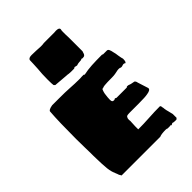

<svg xmlns="http://www.w3.org/2000/svg" viewBox="-241 -994 1116 1116"><g transform="rotate(-45 316.5 -436.5)"><path d="M93 -8Q86 -17 83 -30Q80 -35 78 -43Q69 -61 65 -93Q61 -139 61 -166Q60 -178 60 -199V-223Q60 -253 59 -270Q58 -288 58 -341Q58 -483 64 -560Q64 -572 98 -578H128H153Q210 -578 238 -576Q280 -573 323 -573Q333 -573 338 -574H353L358 -570Q391 -577 426 -579Q461 -581 511 -581Q513 -581 516 -578H548Q556 -578 560.5 -569Q565 -560 568 -543Q572 -530 574 -511Q578 -486 581 -478Q581 -450 571 -450Q570 -450 568 -453L564 -454Q559 -455 553 -453Q547 -450 540 -450Q534 -450 530 -453Q528 -454 521 -454Q512 -454 500 -451Q496 -450 484.5 -448Q473 -446 458 -446Q415 -446 396 -444Q385 -443 375 -438V-440Q371 -440 368 -430Q361 -413 359 -383Q358 -374 358 -363Q358 -352 361.5 -348Q365 -344 373 -344Q379 -344 383 -348Q385 -348 388 -347Q391 -346 393 -344H478Q479 -346 481 -347Q483 -348 485 -348Q495 -348 500 -345Q506 -342 524 -339Q534 -339 538 -333Q543 -326 543 -320L564 -254Q567 -238 534 -233Q515 -229 461 -229H418H388Q374 -229 367 -227.5Q360 -226 358 -220Q354 -215 354 -204V-200Q354 -195 355 -193L354 -171Q353 -164 353 -150V-140V-131V-125Q398 -125 445 -128Q491 -131 536 -131Q539 -131 541 -126.5Q543 -122 543 -116Q545 -110 545 -103Q547 -88 551 -75L558 -46V-26V-23V-15L550 -8H543H540Q529 -8 526 -9Q523 -11 519 -11Q517 -10 513 -8Q509 -6 506 -4V-9L494 -8H479Q475 -8 473 -10L465 -11Q428 -11 413 -4H96Q94 -4 93 -8ZM297 -639Q287 -641 279 -641L194 -648L187 -655Q185 -665 185 -703Q185 -749 189 -786Q189 -801 191 -825L192 -854Q194 -869 220 -869Q246 -869 257 -868Q266 -868 275 -867Q284 -866 294 -866Q311 -866 320 -868H351H361H374H384H392H406Q411 -869 420 -869Q446 -869 446 -856V-854Q444 -848 444 -838V-829V-814Q444 -810 444.5 -802.5Q445 -795 445 -779V-675Q444 -672 443 -669.5Q442 -667 441 -663Q438 -652 430 -648Q428 -648 424.5 -647Q421 -646 416 -646Q414 -646 414 -648H409L402 -645L379 -643Q377 -643 375 -642Q373 -641 371 -641L364 -639Q363 -639 355 -641Q353 -641 351 -642Q349 -643 347 -643Q345 -643 345 -641L339 -638H314Q304 -638 297 -639Z"/></g></svg>

Font: Sigmar One
Style: Regular
Weight: 400
Designer: Vernon Adams
Foundry: Vernon Adams
Version: Version 2.000